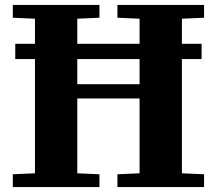

<svg xmlns="http://www.w3.org/2000/svg" viewBox="-20 -760 881 780"><path d="M799 -520H719V-56L809 -52V0H457V-52L547 -56V-360H294V-56L384 -52V0H32V-52L122 -56V-520H42V-582H122V-684L32 -688V-740H384V-688L294 -684V-582H547V-684L457 -688V-740H809V-688L719 -684V-582H799ZM547 -418V-520H294V-418Z"/></svg>

Font: Minipax
Style: Bold
Weight: 700
Designer: Raphaël Ronot, Igor Stepanchenko (Cyrillic)
Foundry: steppetype
Version: Version 1.002